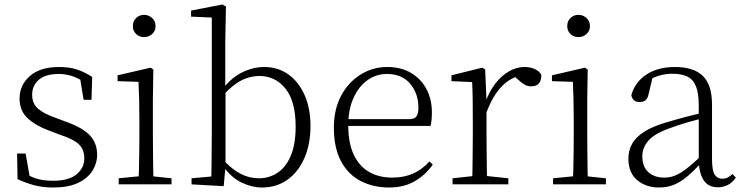

<svg xmlns="http://www.w3.org/2000/svg" viewBox="-20 -820 3306 854"><path d="M217 14Q171 14 134.5 4.5Q98 -5 58 -23L56 -137H94L115 -17L83 -18V-54Q110 -36 141 -26Q172 -16 217 -16Q286 -16 320.5 -44.5Q355 -73 355 -116Q355 -154 331.5 -177.5Q308 -201 246 -221L196 -240Q137 -262 102 -295Q67 -328 67 -382Q67 -441 112.5 -481.5Q158 -522 243 -522Q287 -522 320.5 -511.5Q354 -501 390 -478L387 -376H352L334 -485L361 -483V-450Q330 -472 301 -481.5Q272 -491 242 -491Q182 -491 152.5 -465Q123 -439 123 -399Q123 -360 148 -337.5Q173 -315 227 -296L275 -278Q350 -251 381 -216.5Q412 -182 412 -132Q412 -93 390.5 -59.5Q369 -26 326 -6Q283 14 217 14Z M508 0V-27L619 -38H638L743 -27V0ZM596 0Q597 -24 598 -64.5Q599 -105 599.5 -149Q600 -193 600 -226V-281Q600 -332 599 -375Q598 -418 596 -456L503 -459V-485L650 -519L662 -511L660 -377V-226Q660 -193 660.5 -149Q661 -105 661.5 -64.5Q662 -24 663 0ZM621 -655Q600 -655 585.5 -668.5Q571 -682 571 -704Q571 -726 585.5 -740Q600 -754 621 -754Q641 -754 656.5 -740Q672 -726 672 -704Q672 -682 656.5 -668.5Q641 -655 621 -655Z M832 0V-27L920 -35Q921 -63 921 -97Q921 -131 921.5 -165Q922 -199 922 -226V-742L830 -746V-773L969 -800L985 -791L982 -637V-426L983 -416V-82V-81L975 8ZM1145 14Q1101 14 1054.5 -8Q1008 -30 969 -85H958L969 -113Q1011 -67 1050 -47Q1089 -27 1132 -27Q1176 -27 1213 -50.5Q1250 -74 1272.5 -125Q1295 -176 1295 -258Q1295 -369 1250 -425.5Q1205 -482 1134 -482Q1109 -482 1082 -474Q1055 -466 1026.5 -445.5Q998 -425 965 -388L955 -417H965Q1006 -473 1056 -497.5Q1106 -522 1155 -522Q1216 -522 1262 -489.5Q1308 -457 1334.5 -398Q1361 -339 1361 -260Q1361 -179 1334 -117Q1307 -55 1258.5 -20.5Q1210 14 1145 14Z M1711 14Q1640 14 1584 -15Q1528 -44 1496.5 -103.5Q1465 -163 1465 -252Q1465 -334 1497.5 -394.5Q1530 -455 1584 -488.5Q1638 -522 1702 -522Q1764 -522 1808.5 -495.5Q1853 -469 1877 -423.5Q1901 -378 1901 -320Q1901 -283 1895 -260H1495V-290H1800Q1824 -290 1832.5 -302.5Q1841 -315 1841 -341Q1841 -404 1804.5 -447.5Q1768 -491 1701 -491Q1653 -491 1614 -463Q1575 -435 1552 -383.5Q1529 -332 1529 -263Q1529 -183 1554 -131Q1579 -79 1623 -54.5Q1667 -30 1724 -30Q1777 -30 1817.5 -48Q1858 -66 1890 -102L1905 -88Q1872 -41 1824 -13.5Q1776 14 1711 14Z M1993 0V-27L2104 -39H2127L2241 -27V0ZM2080 0Q2081 -24 2081.5 -64.5Q2082 -105 2082.5 -149Q2083 -193 2083 -226V-281Q2083 -333 2082.5 -375.5Q2082 -418 2080 -455L1988 -459V-485L2125 -519L2138 -511L2144 -371V-370V-226Q2144 -193 2144.5 -149Q2145 -105 2145.5 -64.5Q2146 -24 2147 0ZM2143 -318 2126 -367H2140Q2156 -413 2183 -448Q2210 -483 2243.5 -502.5Q2277 -522 2313 -522Q2340 -522 2360.5 -512Q2381 -502 2388 -486Q2388 -462 2377 -449Q2366 -436 2342 -436Q2326 -436 2312.5 -444Q2299 -452 2282 -468L2259 -488H2308Q2252 -477 2212 -436Q2172 -395 2143 -318Z M2440 0V-27L2551 -38H2570L2675 -27V0ZM2528 0Q2529 -24 2530 -64.5Q2531 -105 2531.5 -149Q2532 -193 2532 -226V-281Q2532 -332 2531 -375Q2530 -418 2528 -456L2435 -459V-485L2582 -519L2594 -511L2592 -377V-226Q2592 -193 2592.5 -149Q2593 -105 2593.5 -64.5Q2594 -24 2595 0ZM2553 -655Q2532 -655 2517.5 -668.5Q2503 -682 2503 -704Q2503 -726 2517.5 -740Q2532 -754 2553 -754Q2573 -754 2588.5 -740Q2604 -726 2604 -704Q2604 -682 2588.5 -668.5Q2573 -655 2553 -655Z M2911 14Q2853 14 2814 -19Q2775 -52 2775 -114Q2775 -151 2791.5 -180.5Q2808 -210 2845.5 -234Q2883 -258 2945 -276Q2988 -289 3032.5 -300.5Q3077 -312 3117 -321V-297Q3077 -287 3035.5 -275Q2994 -263 2957 -249Q2890 -225 2863.5 -194Q2837 -163 2837 -125Q2837 -78 2864 -54Q2891 -30 2935 -30Q2960 -30 2983.5 -39.5Q3007 -49 3036.5 -72Q3066 -95 3106 -134L3112 -89H3093Q3061 -55 3033 -32Q3005 -9 2976 2.5Q2947 14 2911 14ZM3173 13Q3131 13 3110.5 -17.5Q3090 -48 3088 -102V-106V-350Q3088 -407 3075 -437.5Q3062 -468 3036 -480Q3010 -492 2970 -492Q2940 -492 2910 -483Q2880 -474 2848 -454L2884 -482L2865 -402Q2861 -382 2851 -374Q2841 -366 2825 -366Q2794 -366 2788 -397Q2805 -456 2856 -489Q2907 -522 2983 -522Q3065 -522 3106 -482.5Q3147 -443 3147 -354V-113Q3147 -61 3159 -43Q3171 -25 3193 -25Q3206 -25 3216 -30Q3226 -35 3238 -46L3253 -30Q3238 -8 3217.5 2.5Q3197 13 3173 13Z"/></svg>

Font: Early Summer Mincho VF
Style: Regular
Weight: 250
Designer: GuiWonder
Version: Version 1.002